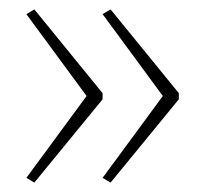

<svg xmlns="http://www.w3.org/2000/svg" viewBox="-20 -483 435 408"><path d="M360 -272 215 -95 198 -105 326 -279 198 -453 215 -463 360 -285ZM198 -272 53 -95 36 -105 164 -279 36 -453 53 -463 198 -285Z"/></svg>

Font: Noto Sans Devanagari UI Condensed Thin
Style: Regular
Weight: 100
Width: 3
Designer: Jelle Bosma - Monotype Design Team
Foundry: Monotype Imaging Inc.
Version: Version 2.004; ttfautohint (v1.8.4.7-5d5b)